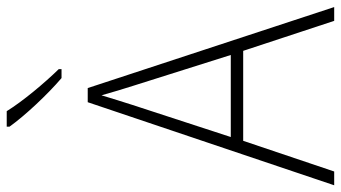

<svg xmlns="http://www.w3.org/2000/svg" viewBox="-236 -754 990 557"><g transform="rotate(-90 258.5 -475.0)"><path d="M215 -950H170V-942C202 -897 264 -831 311 -791H337V-799C297 -840 244 -903 215 -950ZM477 0H517L282 -715H241L0 0H40L129 -264H390ZM288 -585 378 -300H140L233 -585C242 -614 252 -644 261 -675C270 -642 280 -611 288 -585Z"/></g></svg>

Font: Noto Sans Gurmukhi UI SemiCondensed ExtraLight
Style: Regular
Weight: 200
Width: 4
Designer: Jelle Bosma - Monotype Design Team
Foundry: Monotype Imaging Inc.
Version: Version 2.004